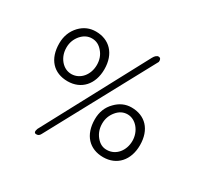

<svg xmlns="http://www.w3.org/2000/svg" viewBox="-152 -804 1087 1061"><g transform="rotate(30 391.0 -274.0)"><path d="M587 -604C589 -619 584 -628 573 -629C562 -630 551 -621 542 -604L191 52C184 71 187 80 198 81C210 82 219 77 225 65ZM347 -418C347 -518 288 -576 203 -576C164 -576 131 -562 103 -533C74 -502 59 -464 59 -418C59 -318 114 -259 203 -259C290 -259 347 -322 347 -418ZM299 -418C299 -355 258 -305 202 -304C175 -304 152 -315 133 -337C114 -360 105 -387 105 -418C105 -449 115 -475 134 -498C154 -521 177 -532 203 -532C230 -532 252 -521 271 -498C290 -476 299 -449 299 -418ZM727 -153C727 -253 670 -311 583 -311C545 -311 512 -296 484 -267C454 -237 439 -199 439 -153C439 -53 495 6 583 6C670 6 727 -57 727 -153ZM679 -153C679 -90 638 -40 582 -39C555 -38 533 -49 514 -72C495 -95 486 -122 486 -153C486 -184 496 -210 515 -233C534 -256 557 -267 583 -267C636 -267 679 -214 679 -153Z"/></g></svg>

Font: GFS Philostratos
Style: Regular
Weight: 400
Designer: George D. Matthiopoulos
Foundry: George D. Matthiopoulos
Version: Version 1.000